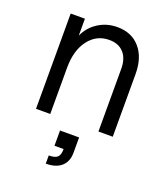

<svg xmlns="http://www.w3.org/2000/svg" viewBox="-138 -613 824 947"><g transform="rotate(20 274.0 -139.0)"><path d="M402.8 -329.1Q402.8 -382.8 375.7 -412.8Q348.6 -442.9 299.8 -442.9Q232.4 -442.9 191.2 -388.2Q149.9 -333.5 149.9 -243.2V0H75.2V-500H149.9V-411.1Q170.9 -459 215.3 -487.5Q259.8 -516.1 315.9 -516.1Q390.6 -516.1 434.3 -465.8Q478 -415.5 478 -329.1V0H402.8ZM212.9 194.8Q245.1 194.8 258.1 182.9Q271 170.9 271 140.1H223.1V60.1H323.2V140.1Q323.2 187 294.4 212.4Q265.6 237.8 212.9 237.8Z"/></g></svg>

Font: Uncut Sans
Style: Regular
Weight: 400
Designer: Kasper Nordkvist
Foundry: UNCUT.wtf
Version: Version 1.304;Glyphs 3.2 (3246)